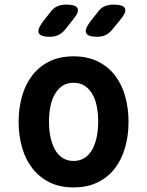

<svg xmlns="http://www.w3.org/2000/svg" viewBox="-20 -805 640 835"><path d="M300 10Q239 10 194.5 -12.5Q150 -35 120 -74Q90 -113 75.5 -165Q61 -217 61 -275Q61 -334 75.5 -385.5Q90 -437 119.5 -476Q149 -515 194 -537.5Q239 -560 300 -560Q361 -560 406 -537.5Q451 -515 480.5 -476.5Q510 -438 524.5 -386Q539 -334 539 -275Q539 -217 524.5 -165Q510 -113 480.5 -74Q451 -35 406 -12.5Q361 10 300 10ZM300 -105Q327 -105 347.5 -118Q368 -131 381 -154.5Q394 -178 400.5 -209Q407 -240 407 -275Q407 -311 401 -342Q395 -373 381.5 -396Q368 -419 348 -432Q328 -445 300 -445Q272 -445 252 -432Q232 -419 218.5 -395.5Q205 -372 199 -341Q193 -310 193 -275Q193 -240 199.5 -209Q206 -178 219 -154.5Q232 -131 252.5 -118Q273 -105 300 -105ZM403 -645Q363 -645 355 -660.5Q347 -676 371 -709L404 -751Q416 -769 433.5 -777Q451 -785 473 -785Q516 -785 523.5 -768.5Q531 -752 503 -719L467 -675Q455 -660 439 -652.5Q423 -645 403 -645ZM197 -645Q157 -645 149 -660.5Q141 -676 165 -709L198 -751Q211 -769 228 -777Q245 -785 267 -785Q310 -785 317.5 -768.5Q325 -752 297 -719L262 -675Q249 -660 233.5 -652.5Q218 -645 197 -645Z"/></svg>

Font: Maple Mono NL
Style: Bold
Weight: 700
Monospace: yes
Designer: subframe7536
Version: Version 7.000